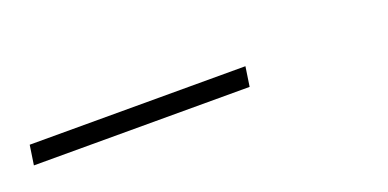

<svg xmlns="http://www.w3.org/2000/svg" viewBox="-33 8 372 184"><g transform="rotate(-20 153.0 100.0)"><path d="M206 110H-14L-11 90H209Z"/></g></svg>

Font: Tanohe Sans Thin
Style: Italic
Weight: 100
Designer: Village Type and Design LLC & Cristiano Sobral
Foundry: Cooper Hewitt Smithsonian Design Museum
Version: Version 1.00;September 29, 2021;FontCreator 13.0.0.2655 64-b